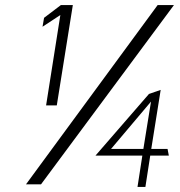

<svg xmlns="http://www.w3.org/2000/svg" viewBox="-20 -744 707 754"><path d="M147 -639 217 -685 161 -330H203L266 -724H219L153 -674ZM82 -20H141L663 -724H599ZM355 -133H539L520 -10H551L570 -133H643L638 -159H574L611 -391L565 -375ZM416 -159 573 -345 543 -159Z"/></svg>

Font: Charger Sport
Style: ExLitExtObl
Weight: 200
Designer: Jasper
Foundry: Cannot Into Space Fonts
Version: Version 1.1